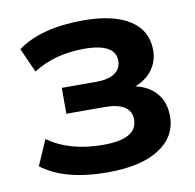

<svg xmlns="http://www.w3.org/2000/svg" viewBox="-68 -619 710 699"><g transform="rotate(-10 287.5 -269.5)"><path d="M276.4 10.7Q117.2 10.7 32.2 -54.7L73.2 -148.4Q152.3 -90.8 278.3 -90.8Q403.3 -90.8 403.3 -162.1Q403.3 -225.6 303.7 -225.6H164.1V-321.3H293.9Q335.9 -321.3 359.9 -337.4Q383.8 -353.5 383.8 -382.8Q383.8 -447.3 268.6 -447.3Q159.2 -447.3 80.1 -396.5L40 -486.3Q127 -549.8 283.2 -549.8Q394.5 -549.8 455.1 -510.7Q515.6 -471.7 515.6 -399.4Q515.6 -358.4 492.7 -327.1Q469.7 -295.9 428.7 -280.3Q479.5 -268.6 506.8 -235.4Q534.2 -202.1 534.2 -151.4Q534.2 -76.2 466.8 -32.7Q399.4 10.7 276.4 10.7Z"/></g></svg>

Font: Min Sans Bold
Style: Regular
Weight: 700
Designer: Jinseong-Kim, NotoSansCJK, Nunito
Foundry: Jinseong-Kim
Version: Version 1.400;Glyphs 3.1.2 (3151)